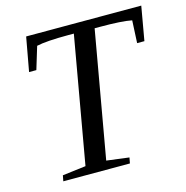

<svg xmlns="http://www.w3.org/2000/svg" viewBox="-99 -748 813 841"><g transform="rotate(-15 307.5 -327.5)"><path d="M86 0 91 -26 197 -39 298 -613H273Q173 -613 129 -603L98 -501H65L93 -655H615L588 -501H555L560 -603Q516 -612 416 -612H392L291 -39L393 -26L388 0Z"/></g></svg>

Font: Libra Serif Modern
Style: Italic
Weight: 400
Italic angle: -12°
Designer: Stefan Peev, Context Ltd
Foundry: Stefan Peev, Context Ltd
Version: Version 1.000